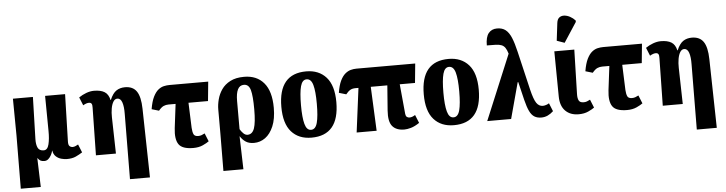

<svg xmlns="http://www.w3.org/2000/svg" viewBox="-56 -1110 6118 1617"><g transform="rotate(-5 3003.0 -302.0)"><path d="M62 225 65 -225 62 -536H231L221 -180Q220 -134 233 -107Q246 -80 283 -80Q315 -80 326.5 -126.5Q338 -173 337 -240L334 -536H503L492 -137Q491 -107 502 -97Q513 -87 529 -87Q540 -87 553.5 -93Q567 -99 575 -104L603 -35Q577 -18 546.5 -4Q516 10 471 10Q449 10 423.5 3Q398 -4 378.5 -22Q359 -40 354 -72H353Q349 -54 339 -35Q329 -16 314.5 -3Q300 10 280 10Q260 10 247.5 3Q235 -4 225 -19H223L231 225Z M985 225 989 -325Q990 -389 977.5 -424.5Q965 -460 938 -460Q917 -460 903.5 -438Q890 -416 884 -381Q878 -346 879 -306L886 0H717L724 -403Q725 -426 718.5 -436Q712 -446 697 -446Q675 -446 647 -429L619 -498Q648 -518 682 -530.5Q716 -543 747 -543Q804 -543 836.5 -523Q869 -503 880 -454H883Q906 -509 937 -529.5Q968 -550 1010 -550Q1077 -550 1108.5 -504Q1140 -458 1142 -357L1154 225Z M1540 10Q1446 10 1416.5 -34Q1387 -78 1398 -170L1423 -373H1363Q1341 -373 1321.5 -364.5Q1302 -356 1279 -328L1218 -346Q1229 -412 1248 -450Q1267 -488 1290 -506.5Q1313 -525 1337.5 -530.5Q1362 -536 1386 -536H1713L1697 -373H1532L1540 -160Q1542 -126 1550.5 -106.5Q1559 -87 1590 -87Q1605 -87 1617.5 -91.5Q1630 -96 1645 -104L1673 -35Q1656 -22 1621.5 -6Q1587 10 1540 10Z M1775 225 1777 -94V-295Q1777 -335 1788.5 -379.5Q1800 -424 1826.5 -462.5Q1853 -501 1900 -525.5Q1947 -550 2017 -550Q2124 -550 2184 -479Q2244 -408 2244 -268Q2244 -175 2217.5 -112.5Q2191 -50 2148 -19Q2105 12 2053 12Q2011 12 1984 -5.5Q1957 -23 1937 -54H1936L1944 225ZM2004 -61Q2045 -61 2062 -109.5Q2079 -158 2079 -270Q2079 -383 2065 -433Q2051 -483 2010 -483Q1974 -483 1957.5 -449.5Q1941 -416 1941 -353V-114Q1951 -96 1968 -78.5Q1985 -61 2004 -61Z M2539 10Q2431 10 2369.5 -59.5Q2308 -129 2308 -270Q2308 -550 2542 -550Q2649 -550 2711 -480.5Q2773 -411 2773 -270Q2773 10 2539 10ZM2541 -56Q2579 -56 2593.5 -110.5Q2608 -165 2608 -270Q2608 -376 2593 -429.5Q2578 -483 2540 -483Q2503 -483 2488.5 -429.5Q2474 -376 2474 -270Q2474 -165 2489 -110.5Q2504 -56 2541 -56Z M2921 0 2969 -373H2944Q2917 -373 2899 -362.5Q2881 -352 2862 -328L2801 -346Q2811 -409 2829 -446.5Q2847 -484 2870 -503.5Q2893 -523 2917.5 -529.5Q2942 -536 2966 -536H3463L3447 -373H3318L3342 -120Q3344 -102 3353.5 -94.5Q3363 -87 3376 -87Q3398 -87 3424 -104L3452 -35Q3412 -8 3379.5 1Q3347 10 3324 10Q3256 10 3223 -29Q3190 -68 3197 -162L3213 -373H3073L3090 0Z M3743 10Q3635 10 3573.5 -59.5Q3512 -129 3512 -270Q3512 -550 3746 -550Q3853 -550 3915 -480.5Q3977 -411 3977 -270Q3977 10 3743 10ZM3745 -56Q3783 -56 3797.5 -110.5Q3812 -165 3812 -270Q3812 -376 3797 -429.5Q3782 -483 3744 -483Q3707 -483 3692.5 -429.5Q3678 -376 3678 -270Q3678 -165 3693 -110.5Q3708 -56 3745 -56Z M4025 0 4254 -550Q4244 -583 4232 -600.5Q4220 -618 4201 -625.5Q4182 -633 4152 -634Q4122 -635 4077 -635Q4077 -706 4103 -738Q4129 -770 4175 -770Q4219 -770 4247 -748Q4275 -726 4294.5 -679.5Q4314 -633 4331 -559L4408 -232Q4428 -149 4449 -118Q4470 -87 4503 -87Q4515 -87 4530.5 -92Q4546 -97 4556 -104L4584 -35Q4562 -14 4536.5 -2Q4511 10 4482 10Q4448 10 4424 -4.5Q4400 -19 4383 -54Q4366 -89 4351 -150L4314 -304H4309L4227 0Z M4798 10Q4727 10 4685.5 -32Q4644 -74 4643 -153L4639 -536H4808L4798 -160Q4797 -126 4807 -106.5Q4817 -87 4848 -87Q4863 -87 4875.5 -91.5Q4888 -96 4903 -104L4931 -35Q4914 -22 4879.5 -6Q4845 10 4798 10ZM4732 -600 4667 -623 4685 -772Q4689 -804 4706.5 -817Q4724 -830 4748 -828.5Q4772 -827 4797 -813.5Q4822 -800 4841 -779V-767Z M5207 10Q5113 10 5083.5 -34Q5054 -78 5065 -170L5090 -373H5030Q5008 -373 4988.5 -364.5Q4969 -356 4946 -328L4885 -346Q4896 -412 4915 -450Q4934 -488 4957 -506.5Q4980 -525 5004.5 -530.5Q5029 -536 5053 -536H5380L5364 -373H5199L5207 -160Q5209 -126 5217.5 -106.5Q5226 -87 5257 -87Q5272 -87 5284.5 -91.5Q5297 -96 5312 -104L5340 -35Q5323 -22 5288.5 -6Q5254 10 5207 10Z M5777 225 5781 -325Q5782 -389 5769.5 -424.5Q5757 -460 5730 -460Q5709 -460 5695.5 -438Q5682 -416 5676 -381Q5670 -346 5671 -306L5678 0H5509L5516 -403Q5517 -426 5510.5 -436Q5504 -446 5489 -446Q5467 -446 5439 -429L5411 -498Q5440 -518 5474 -530.5Q5508 -543 5539 -543Q5596 -543 5628.5 -523Q5661 -503 5672 -454H5675Q5698 -509 5729 -529.5Q5760 -550 5802 -550Q5869 -550 5900.5 -504Q5932 -458 5934 -357L5946 225Z"/></g></svg>

Font: Noto Serif ExtraCondensed Black
Style: Regular
Weight: 900
Width: 2
Designer: Monotype Design Team
Foundry: Monotype Imaging Inc.
Version: Version 2.015; ttfautohint (v1.8.4.7-5d5b)